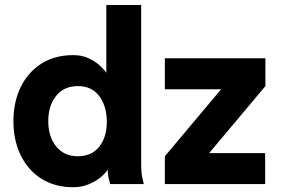

<svg xmlns="http://www.w3.org/2000/svg" viewBox="-20 -743 1139 775"><path d="M549.8 -82Q549.8 -44.9 555.2 -22.5Q560.5 0 560.5 0H424.8Q424.8 0 419.9 -18.3Q415 -36.6 415 -58.6Q406.7 -44.4 386.7 -27.8Q366.7 -11.2 338.1 0.7Q309.6 12.7 275.4 12.7Q201.2 12.7 147 -21.7Q92.8 -56.2 63.5 -116.5Q34.2 -176.8 34.2 -253.9Q34.2 -331.1 63.5 -391.4Q92.8 -451.7 147 -486.1Q201.2 -520.5 275.4 -520.5Q309.6 -520.5 336.2 -508.5Q362.8 -496.6 381.1 -480Q399.4 -463.4 409.2 -449.2V-722.7H549.8ZM411.1 -251Q411.1 -313.5 381.1 -354.5Q351.1 -395.5 294.4 -395.5Q238.3 -395.5 206.5 -356Q174.8 -316.4 174.8 -253.9Q174.8 -191.9 206.5 -152.1Q238.3 -112.3 294.4 -112.3Q349.6 -112.3 380.4 -150.6Q411.1 -189 411.1 -251ZM824.2 -125H1050.3V0H645.5V-112.3L872.6 -382.8H645.5V-507.8H1051.3V-395.5Z"/></svg>

Font: Giphurs
Style: Bold
Weight: 700
Version: Version 0.920; ttfautohint (v1.8.4.7-5d5b)